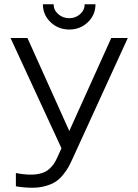

<svg xmlns="http://www.w3.org/2000/svg" viewBox="-20 -880 655 909"><path d="M250 -131.8 271 -178.2 29.8 -700.2H109.9L308.1 -259.8L506.8 -700.2H585L323.2 -127.9Q312.5 -104.5 303.5 -88.1Q294.4 -71.8 278.1 -51.8Q261.7 -31.7 243.2 -19.8Q224.6 -7.8 196 0.5Q167.5 8.8 132.8 8.8Q94.2 8.8 55.2 2V-61Q92.3 -53.2 126 -53.2Q153.8 -53.2 175.3 -59.6Q196.8 -65.9 210.9 -78.1Q225.1 -90.3 233.6 -102.5Q242.2 -114.7 250 -131.8ZM308.1 -740.2Q255.9 -740.2 219.5 -774.9Q183.1 -809.6 183.1 -859.9H233.9Q233.9 -832.5 255.6 -813.2Q277.3 -793.9 308.1 -793.9Q337.9 -793.9 359.4 -813.2Q380.9 -832.5 380.9 -859.9H432.1Q432.1 -809.6 396 -774.9Q359.9 -740.2 308.1 -740.2Z"/></svg>

Font: LT Superior
Style: Regular
Weight: 400
Designer: Daniel Lyons
Foundry: LyonsType
Version: Version 1.000